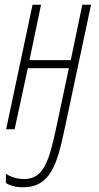

<svg xmlns="http://www.w3.org/2000/svg" viewBox="-20 -548 419 814"><path d="M78 246C195 246 223 144 253 3L366 -528H329L280 -293H105L154 -528H118L6 0H42L98 -259H272L217 0C188 134 165 211 83 211C47 211 23 200 5 189V228C20 237 42 246 78 246Z"/></svg>

Font: Noto Sans ExtraCondensed ExtraLight
Style: Italic
Weight: 200
Width: 2
Italic angle: -12°
Designer: Monotype Design Team
Foundry: Monotype Imaging Inc.
Version: Version 2.013